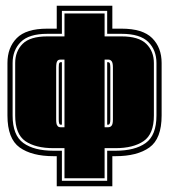

<svg xmlns="http://www.w3.org/2000/svg" viewBox="-20 -614 590 670"><path d="M178 36V-69H167Q91 -69 48.5 -99.5Q6 -130 6 -211V-394Q6 -448 38.5 -481Q71 -514 145 -514H178V-594H372V-514H404Q478 -514 511 -481Q544 -448 544 -394V-211Q544 -130 501.5 -99.5Q459 -69 383 -69H372V36ZM196 17H354V-88H383Q451 -88 488.5 -115Q526 -142 526 -211V-394Q526 -439 497.5 -467.5Q469 -496 404 -496H354V-576H196V-496H145Q81 -496 52.5 -467.5Q24 -439 24 -394V-211Q24 -142 61.5 -115Q99 -88 167 -88H196ZM205 8V-97H167Q104 -97 68.5 -121.5Q33 -146 33 -211V-394Q33 -435 59 -461Q85 -487 145 -487H205V-567H345V-487H404Q464 -487 490.5 -461Q517 -435 517 -394V-211Q517 -146 481 -121.5Q445 -97 383 -97H345V8ZM191 -170H205V-406H191Q183 -406 180 -401Q176 -396 176 -379V-197Q176 -180 180 -176Q183 -170 191 -170ZM345 -170H358Q365 -170 369.5 -175.5Q374 -181 374 -197V-379Q374 -395 369.5 -400.5Q365 -406 358 -406H345ZM191 -179Q185 -179 185 -197V-379Q185 -391 187 -394Q189 -397 191 -397H196V-179ZM354 -179V-397H358Q360 -397 363 -394Q365 -388 365 -379V-197Q365 -179 358 -179Z"/></svg>

Font: Alumni Sans Collegiate One
Style: Regular
Weight: 400
Designer: Robert E. Leuschke
Foundry: Robert E. Leuschke
Version: Version 1.100